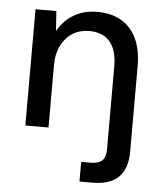

<svg xmlns="http://www.w3.org/2000/svg" viewBox="-53 -560 690 826"><g transform="rotate(5 292.5 -147.0)"><path d="M68 0V-502H158L164 -416Q188 -461 232 -487.5Q276 -514 334 -514Q393 -514 436 -490Q479 -466 503 -417.5Q527 -369 527 -296V72Q527 124 509 157Q491 190 457.5 205Q424 220 375 220H321V135H360Q396 135 411.5 120Q427 105 427 70V-286Q427 -357 396 -393Q365 -429 307 -429Q267 -429 236 -410Q205 -391 186.5 -355Q168 -319 168 -266V0Z"/></g></svg>

Font: DM Sans 16pt Medium
Style: Regular
Weight: 500
Version: Version 4.004;gftools[0.9.30]